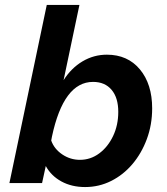

<svg xmlns="http://www.w3.org/2000/svg" viewBox="-20 -740 673 776"><path d="M18 0 169 -720H301L237 -416Q268 -465 313.5 -492Q359 -519 412 -519Q496 -519 545.5 -459.5Q595 -400 595 -302Q595 -236 573.5 -178Q552 -120 515 -76.5Q478 -33 429 -8.5Q380 16 324 16Q270 16 228.5 -6.5Q187 -29 165 -69L150 0ZM190 -188 187 -172Q199 -138 231.5 -116Q264 -94 303 -94Q346 -94 381 -120Q416 -146 437 -190Q458 -234 458 -288Q458 -345 431 -377Q404 -409 356 -409Q237 -409 190 -188Z"/></svg>

Font: Wix Madefor Text
Style: Bold Italic
Weight: 700
Italic angle: -12°
Designer: Dalton Maag Ltd
Foundry: Dalton Maag Ltd
Version: Version 3.100